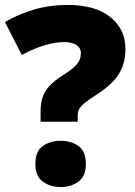

<svg xmlns="http://www.w3.org/2000/svg" viewBox="-20 -744 545 776"><path d="M144 -252V-294Q144 -324 151.5 -348.5Q159 -373 178.5 -395Q198 -417 233 -439Q266 -460 282 -475.5Q298 -491 302.5 -504Q307 -517 307 -530Q307 -550 288.5 -562Q270 -574 240 -574Q203 -574 160 -561Q117 -548 68 -522L0 -655Q55 -687 118 -705.5Q181 -724 254 -724Q365 -724 426 -675Q487 -626 487 -546Q487 -508 475.5 -476Q464 -444 438.5 -416.5Q413 -389 371 -362Q342 -343 325 -330Q308 -317 301 -305Q294 -293 294 -277V-252ZM123 -81Q123 -133 153 -154Q183 -175 226 -175Q267 -175 297 -154Q327 -133 327 -81Q327 -32 297 -10Q267 12 226 12Q183 12 153 -10Q123 -32 123 -81Z"/></svg>

Font: Noto Sans Khmer Black
Style: Regular
Weight: 900
Version: Version 2.003